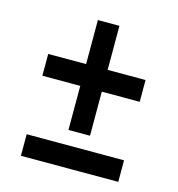

<svg xmlns="http://www.w3.org/2000/svg" viewBox="-95 -710 727 783"><g transform="rotate(15 268.5 -319.0)"><path d="M223 -163V-349H63V-441H223V-627H314V-441H474V-349H314V-163ZM63 -11V-102H474V-11Z"/></g></svg>

Font: Archivo SemiBold Condensed
Style: Regular
Weight: 600
Width: 3
Version: Version 2.001